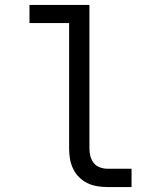

<svg xmlns="http://www.w3.org/2000/svg" viewBox="-20 -755 640 775"><path d="M413 0Q393 0 372 -3.5Q351 -7 332.5 -16Q314 -25 299 -40Q284 -55 275 -74Q266 -93 262.5 -113.5Q259 -134 259 -155V-662H99V-735H341V-155Q341 -139 345 -124Q349 -109 358.5 -97Q368 -85 383 -79.5Q398 -74 413 -74H511V0Z"/></svg>

Font: Iosevka Slab Extended
Style: Regular
Weight: 400
Width: 7
Monospace: yes
Designer: Belleve Invis
Foundry: Belleve Invis
Version: Version 11.1.1; ttfautohint (v1.8.3)